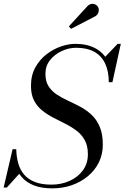

<svg xmlns="http://www.w3.org/2000/svg" viewBox="-48 -995 668 1029"><path d="M233 14.5Q174.5 14.5 134.2 -1.2Q94 -17 69.2 -45.2Q44.5 -73.5 32.8 -112Q21 -150.5 19.5 -195.5H39Q40 -154.5 49.8 -119.8Q59.5 -85 81.2 -59.5Q103 -34 138.8 -19.8Q174.5 -5.5 227.5 -5.5Q280.5 -5.5 325 -25.5Q369.5 -45.5 396.2 -82Q423 -118.5 423 -168Q423 -213 406.5 -243.2Q390 -273.5 362.8 -294.2Q335.5 -315 303 -331.2Q270.5 -347.5 238 -364.2Q205.5 -381 178.2 -402.8Q151 -424.5 134.5 -456.2Q118 -488 118 -535Q118 -591.5 141.2 -633.5Q164.5 -675.5 201 -703.8Q237.5 -732 278.5 -746Q319.5 -760 355 -760Q419 -760 463.5 -736Q508 -712 531.2 -666Q554.5 -620 554.5 -554.5H535Q535 -614 515.2 -655.2Q495.5 -696.5 456.5 -717.8Q417.5 -739 360 -739Q321 -739 283 -721.5Q245 -704 220.2 -672.8Q195.5 -641.5 195.5 -599.5Q195.5 -559 212.2 -532.8Q229 -506.5 256.2 -488.5Q283.5 -470.5 316.2 -455.5Q349 -440.5 382 -423Q415 -405.5 442.2 -380.2Q469.5 -355 486.2 -316.2Q503 -277.5 503 -219.5Q503 -167.5 481.5 -124.2Q460 -81 422.2 -50Q384.5 -19 336 -2.2Q287.5 14.5 233 14.5ZM-28.5 10 19.5 -195.5H39V-141.5Q44 -121.5 49.5 -104.2Q55 -87 62 -71L-11.5 10ZM535 -554.5 541 -598Q536.5 -621 530 -642Q523.5 -663 511.5 -686L582.5 -760H599.5L554.5 -554.5ZM333 -840.5 321 -853.5 421.5 -963Q429 -970.5 437.5 -973Q446 -975.5 453.8 -974Q461.5 -972.5 467.8 -968Q474 -963.5 477.5 -957.5Q482 -949.5 481.5 -939.8Q481 -930 476.5 -921.8Q472 -913.5 464 -908.5Z"/></svg>

Font: Bodoni Moda 11pt
Style: Italic
Weight: 400
Italic angle: -13°
Version: Version 2.004